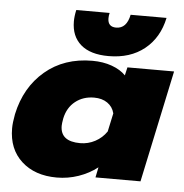

<svg xmlns="http://www.w3.org/2000/svg" viewBox="-52 -755 784 820"><g transform="rotate(5 340.5 -345.0)"><path d="M236 -656Q236 -678 242 -705H385Q382 -693 382 -682Q382 -645 418 -645Q463 -645 475 -705H629Q611 -619 550 -570Q489 -521 396 -521Q318 -521 277 -556.5Q236 -592 236 -656ZM13 -178Q13 -202 20 -239Q45 -356 127 -425.5Q209 -495 330 -495Q376 -495 413.5 -481.5Q451 -468 473 -445L481 -480H681L579 0H386L395 -44Q359 -16 314 -0.5Q269 15 221 15Q127 15 70 -37Q13 -89 13 -178ZM421 -200 438 -279Q431 -307 408 -323Q385 -339 351 -339Q304 -339 270.5 -312.5Q237 -286 227 -239Q223 -217 223 -207Q223 -140 308 -140Q342 -140 372 -156Q402 -172 421 -200Z"/></g></svg>

Font: Prompt ExtraBold
Style: Italic
Weight: 800
Italic angle: -12°
Designer: Katatrad Team
Foundry: CadsonDemak
Version: Version 1.001